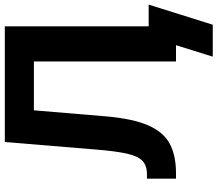

<svg xmlns="http://www.w3.org/2000/svg" viewBox="-74 -694 924 816"><g transform="rotate(-90 388.0 -286.0)"><path d="M36.6 0V-123.5H56.2Q92.3 -123.5 112.5 -142.8Q132.8 -162.1 143.3 -209.7Q153.8 -257.3 160.6 -341.8L192.4 -727.5H684.1V0H534.7V-604H327.1L301.3 -295.4Q291 -180.7 262.5 -116.5Q233.9 -52.2 184.1 -26.1Q134.3 0 59.6 0ZM555.2 156.2 604 0H564V-116.2H776.4L690.9 156.2Z"/></g></svg>

Font: Inter-Bold
Style: Bold
Weight: 700
Designer: Rasmus Andersson
Foundry: rsms
Version: Version 4.000;git-a52131595